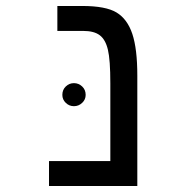

<svg xmlns="http://www.w3.org/2000/svg" viewBox="-20 -619 640 639"><path d="M437 0H143.1V-83H347.2V-341.8Q347.2 -419.9 339.1 -453.6Q331.1 -487.3 312 -501.7Q293 -516.1 256.8 -516.1H170.9V-599.1H253.9Q332 -599.1 367.9 -577.4Q403.8 -555.7 420.4 -506.1Q437 -456.5 437 -367.2ZM187.5 -303.2Q187.5 -320.3 199 -331.3Q210.4 -342.3 226.1 -342.3Q241.7 -342.3 253.4 -331.3Q265.1 -320.3 265.1 -303.2Q265.1 -287.6 253.4 -276.6Q241.7 -265.6 226.1 -265.6Q210.4 -265.6 199 -276.6Q187.5 -287.6 187.5 -303.2Z"/></svg>

Font: Cousine
Style: Regular
Weight: 400
Monospace: yes
Designer: Steve Matteson
Foundry: Monotype Imaging Inc.
Version: Version 1.21